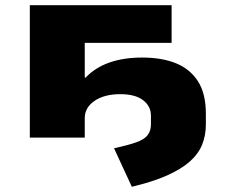

<svg xmlns="http://www.w3.org/2000/svg" viewBox="-20 -526 864 734"><path d="M484 188 416 41Q470 29 501 18Q532 7 544.5 -9.5Q557 -26 557 -50V-84Q557 -120 527 -143Q497 -166 440 -166Q379 -166 341.5 -140.5Q304 -115 304 -74V0H94V-506H636V-362H304V-229H307Q344 -268 398.5 -287Q453 -306 523 -306Q599 -306 653 -284Q707 -262 737 -215Q767 -168 767 -91V-50Q767 -8 752.5 27.5Q738 63 705 92Q672 121 618 145Q564 169 484 188Z"/></svg>

Font: Nunito Sans 7pt Expanded Black
Style: Regular
Weight: 900
Width: 7
Designer: Vernon Adams
Foundry: Vernon Adams
Version: Version 3.101;gftools[0.9.27]